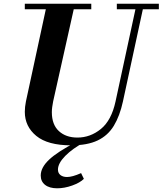

<svg xmlns="http://www.w3.org/2000/svg" viewBox="-20 -774 878 1037"><path d="M365 11Q238 11 176 -40Q114 -91 114 -170Q114 -183 115.5 -197Q117 -211 120 -226L234 -754H385L267 -226Q264 -211 262 -196Q260 -181 260 -168Q260 -101 298 -66Q336 -31 398 -31Q468 -31 525 -77.5Q582 -124 604 -226L718 -754H758L644 -226Q627 -148 595 -95Q563 -42 507.5 -15.5Q452 11 365 11ZM114 -724V-754H473V-724ZM611 -724V-754H838V-724ZM289 243Q247 243 223.5 224.5Q200 206 200 174Q200 131 245 88.5Q290 46 390 -6H436Q372 28 332.5 68Q293 108 293 142Q293 161 306.5 171.5Q320 182 342 182Q356 182 374.5 177Q393 172 418 161L433 192Q412 213 370 228Q328 243 289 243Z"/></svg>

Font: Libre Bodoni
Style: Italic
Weight: 400
Italic angle: -13°
Designer: Pablo Impallari, Rodrigo Fuenzalida
Foundry: Impallari Type
Version: Version 2.005;gftools[0.9.23]